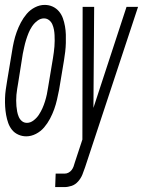

<svg xmlns="http://www.w3.org/2000/svg" viewBox="-39 -548 583 783"><path d="M68 8Q51 8 35.5 1Q20 -6 10 -18.5Q0 -31 -5.5 -46.5Q-11 -62 -14 -79Q-17 -96 -18 -113Q-19 -130 -18.5 -147.5Q-18 -165 -15.5 -182.5Q-13 -200 -10 -218L10 -338Q13 -358 17.5 -378Q22 -398 29 -417.5Q36 -437 46 -456Q56 -475 70 -491.5Q84 -508 103.5 -518Q123 -528 143 -528Q161 -528 176 -521Q191 -514 201.5 -501.5Q212 -489 217.5 -473.5Q223 -458 226 -441Q229 -424 229.5 -407Q230 -390 229.5 -372.5Q229 -355 227 -337.5Q225 -320 222 -302L202 -182Q198 -162 193.5 -142Q189 -122 182 -102.5Q175 -83 165 -64Q155 -45 141 -28.5Q127 -12 107.5 -2Q88 8 68 8Q68 8 68 8Q68 8 68 8ZM186 215 188 160H225Q233 160 240.5 156Q248 152 253 145.5Q258 139 261 131Q264 123 266 115Q266 115 266 115Q266 115 266 115Q266 115 266 115Q266 115 266 115Q266 115 266 115Q266 115 266 115L297 21L298 -520H345L342 -108L477 -520H524L308 134Q303 149 297 164Q291 179 279.5 192Q268 205 253 210Q238 215 223 215ZM71 -47Q85 -47 98 -57Q111 -67 119.5 -80Q128 -93 134 -106.5Q140 -120 144.5 -134.5Q149 -149 152 -163Q155 -177 157 -191L177 -311Q179 -323 180.5 -335Q182 -347 183 -358.5Q184 -370 184 -382Q184 -394 183.5 -405Q183 -416 181 -427Q179 -438 174.5 -448.5Q170 -459 161 -466Q152 -473 140 -473Q126 -473 113 -463Q100 -453 91.5 -440Q83 -427 77.5 -413.5Q72 -400 67.5 -385.5Q63 -371 60 -357Q57 -343 54 -329L35 -209Q33 -197 31 -185Q29 -173 28 -161.5Q27 -150 27 -138Q27 -126 28 -115Q29 -104 31 -93Q33 -82 37.5 -71.5Q42 -61 50.5 -54Q59 -47 71 -47Z"/></svg>

Font: Iosevka SS04 Light
Style: Italic
Weight: 300
Italic angle: -9°
Monospace: yes
Designer: Belleve Invis
Foundry: Belleve Invis
Version: Version 19.0.0; ttfautohint (v1.8.4)